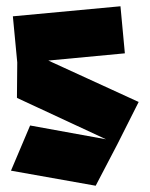

<svg xmlns="http://www.w3.org/2000/svg" viewBox="-20 -565 477 612"><path d="M34 -254 35 -366 21 -513 364 -545 378 -395 134 -372 422 -240 354 -105 285 27 15 -21 76 -165 318 -121 34 -253 35 -254Z"/></svg>

Font: Blaka Ink
Style: Regular
Weight: 400
Designer: Mohamed Gaber
Foundry: Kief Type Foundry
Version: Version 1.003; ttfautohint (v1.8.4.7-5d5b)